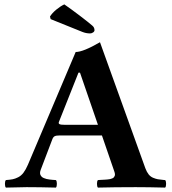

<svg xmlns="http://www.w3.org/2000/svg" viewBox="-20 -850 780 872"><path d="M272.9 -283.2H424.8L343.3 -520H336.4L247.6 -296.4Q244.6 -289.1 250.5 -286.1Q256.3 -283.2 272.9 -283.2ZM165 -79.1Q162.1 -71.8 161.9 -65.4Q161.6 -59.1 164.1 -54.7Q166.5 -50.3 169.9 -46.9Q173.3 -43.5 179.7 -41L191.4 -37.1Q196.3 -35.6 205.1 -34.7Q213.9 -33.7 219.2 -33.2Q224.6 -32.7 233.9 -32.2Q238.3 -27.8 238.3 -15.1Q238.3 -2.4 233.9 2Q159.7 0 101.1 0Q81.1 0 6.8 2Q2.4 -2.4 2.4 -15.1Q2.4 -27.8 6.8 -32.2Q26.4 -33.7 37.6 -35.9Q48.8 -38.1 62.5 -44.9Q76.2 -51.8 86.7 -65.7Q97.2 -79.6 106.9 -102.1L323.7 -613.8Q357.4 -613.8 434.1 -658.2L640.1 -85.9Q646.5 -68.8 655 -58.1Q663.6 -47.4 675.5 -42.5Q687.5 -37.6 697 -35.9Q706.5 -34.2 723.1 -32.7Q727.5 -32.2 730 -32.2Q734.4 -27.8 734.4 -15.1Q734.4 -2.4 730 2Q655.8 0 596.2 0Q499 0 424.8 2Q420.4 -2.4 420.4 -15.1Q420.4 -27.8 424.8 -32.2Q431.2 -32.7 440.2 -33.2Q449.2 -33.7 454.8 -33.9Q460.4 -34.2 468 -34.9Q475.6 -35.6 480 -36.6Q484.4 -37.6 489.3 -39.6Q494.1 -41.5 496.6 -44.2Q499 -46.9 500.7 -50.5Q502.4 -54.2 502 -59.6Q501.5 -64.9 499 -71.8L442.9 -234.9H252.9Q235.4 -234.9 228.5 -231.4Q221.7 -228 217.8 -217.8ZM272 -830.1Q252.9 -820.8 234.9 -805.7Q216.8 -790.5 207 -774.9L210 -763.2L354 -705.1Q371.1 -698.2 389.2 -698.2Q396 -698.2 402.6 -702.6Q409.2 -707 409.2 -712.9Q409.2 -725.6 398.9 -733.9Q382.8 -748 342 -779.1Q301.3 -810.1 272 -830.1Z"/></svg>

Font: Linux Libertine G
Style: Bold
Weight: 700
Designer: Philipp H. Poll
Foundry: Philipp H. Poll
Version: Version 5.0.3